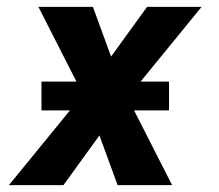

<svg xmlns="http://www.w3.org/2000/svg" viewBox="-20 -540 640 560"><path d="M6 0 184 -218H101V-302H203L92 -520H251L304 -375L409 -520H568L390 -302H473V-218H371L482 0H323L270 -145L165 0Z"/></svg>

Font: Iosevka XBd Ex Obl
Style: Regular
Weight: 800
Width: 7
Italic angle: -9°
Monospace: yes
Designer: Belleve Invis
Foundry: Belleve Invis
Version: Version 32.5.0; ttfautohint (v1.8.4)